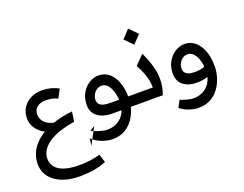

<svg xmlns="http://www.w3.org/2000/svg" viewBox="-165 -1040 2323 1828"><g transform="rotate(-20 996.5 -126.5)"><path d="M359 456Q289 456 228 440.5Q167 425 120 393.5Q73 362 46.5 315.5Q20 269 20 208Q20 138 53 77.5Q86 17 148 -30Q210 -77 299 -108Q388 -139 499 -151L484 -51Q394 -37 326.5 -13.5Q259 10 214 42Q169 74 146.5 112.5Q124 151 124 194Q124 245 155 281Q186 317 245.5 335.5Q305 354 392 354Q450 354 502.5 347Q555 340 603 325L629 409Q552 439 486.5 447.5Q421 456 359 456ZM303 -16Q250 -30 207.5 -50Q165 -70 135 -97.5Q105 -125 89 -159.5Q73 -194 73 -236Q73 -295 102 -340.5Q131 -386 181.5 -412Q232 -438 298 -438Q342 -438 384.5 -427Q427 -416 464 -396L418 -310Q389 -324 359.5 -330Q330 -336 298 -336Q242 -336 209.5 -308.5Q177 -281 177 -236Q177 -202 197 -171Q217 -140 262 -121Q307 -102 380 -102Z M774 230Q728 230 672 210.5Q616 191 570 148L560 221L650 51L600 83Q634 99 679 113.5Q724 128 758 128Q818 128 863.5 101Q909 74 934 27Q959 -20 959 -81Q959 -129 946.5 -176Q934 -223 908.5 -254Q883 -285 845 -285Q816 -285 793.5 -268.5Q771 -252 758.5 -227Q746 -202 746 -176Q746 -154 757 -137.5Q768 -121 796 -111.5Q824 -102 874 -102H1121V0H864Q787 0 740 -21.5Q693 -43 672 -78.5Q651 -114 651 -156Q651 -226 680 -277.5Q709 -329 755 -358Q801 -387 851 -387Q911 -387 956 -350.5Q1001 -314 1026 -247Q1051 -180 1051 -90Q1051 -37 1034.5 19Q1018 75 984 123Q950 171 898 200.5Q846 230 774 230Z M1121 0V-102H1300Q1300 -147 1290.5 -187Q1281 -227 1264.5 -266Q1248 -305 1225 -346L1316 -438Q1338 -390 1356.5 -340.5Q1375 -291 1385 -237.5Q1395 -184 1391.5 -125Q1388 -66 1364 0ZM1274 -545 1193 -627 1270 -709 1351 -627Z M1723 -388Q1783 -388 1828 -351Q1873 -314 1898 -247.5Q1923 -181 1923 -90Q1923 -37 1906.5 19Q1890 75 1856 123Q1822 171 1770 200.5Q1718 230 1646 230Q1604 230 1555 214.5Q1506 199 1462 165L1499 95Q1531 108 1566.5 118Q1602 128 1630 128Q1704 128 1755 88Q1806 48 1823 -18Q1797 -10 1769.5 -5.5Q1742 -1 1716 -1Q1649 -1 1606 -22.5Q1563 -44 1543 -79Q1523 -114 1523 -157Q1523 -227 1552 -278.5Q1581 -330 1627 -359Q1673 -388 1723 -388ZM1618 -177Q1618 -155 1628.5 -138.5Q1639 -122 1663 -112.5Q1687 -103 1729 -103Q1754 -103 1779 -107Q1804 -111 1829 -120Q1825 -163 1811 -200.5Q1797 -238 1773.5 -262Q1750 -286 1717 -286Q1688 -286 1665.5 -269.5Q1643 -253 1630.5 -228Q1618 -203 1618 -177Z"/></g></svg>

Font: Lexend Medium
Style: Regular
Weight: 500
Designer: Bonnie Shaver-Troup, Thomas Jockin
Foundry: Lexend
Version: Version 1.005